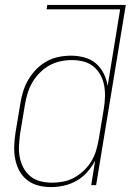

<svg xmlns="http://www.w3.org/2000/svg" viewBox="-20 -755 540 783"><path d="M188 8Q161 8 136 1.5Q111 -5 91 -20.5Q71 -36 59 -58.5Q47 -81 42 -106.5Q37 -132 38 -159Q39 -186 43 -213L63 -333Q67 -358 74.5 -382.5Q82 -407 95.5 -430Q109 -453 128 -472.5Q147 -492 170.5 -505Q194 -518 219.5 -523Q245 -528 270 -528Q298 -528 325 -520.5Q352 -513 371.5 -496Q391 -479 403 -455Q415 -431 419 -404L470 -717H170L173 -735H493L372 0H352L368 -100Q355 -75 336 -53.5Q317 -32 292.5 -18Q268 -4 241 2Q214 8 188 8ZM192 -10Q215 -10 238.5 -14.5Q262 -19 283.5 -31Q305 -43 323 -60.5Q341 -78 353.5 -99Q366 -120 372.5 -143Q379 -166 383 -189L403 -309Q407 -333 408 -357.5Q409 -382 405 -405Q401 -428 390 -448.5Q379 -469 361.5 -483.5Q344 -498 321 -504Q298 -510 273 -510Q250 -510 226.5 -505Q203 -500 182 -488.5Q161 -477 143 -459Q125 -441 112.5 -420Q100 -399 93 -376Q86 -353 82 -330L62 -210Q59 -186 57.5 -161.5Q56 -137 60.5 -114Q65 -91 75.5 -71Q86 -51 103.5 -36.5Q121 -22 144 -16Q167 -10 192 -10Z"/></svg>

Font: Iosevka Thin Oblique
Style: Regular
Weight: 100
Italic angle: -9°
Monospace: yes
Designer: Belleve Invis
Foundry: Belleve Invis
Version: Version 32.5.0; ttfautohint (v1.8.4)